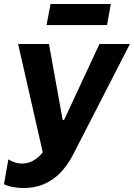

<svg xmlns="http://www.w3.org/2000/svg" viewBox="-39 -741 673 965"><path d="M81 204C220 204 291 109 330 33L614 -520H461L283 -138H276L207 -520H52L176 25C144 64 108 81 74 81C46 81 24 73 3 60L-19 185C9 199 50 204 81 204ZM195 -615H499L518 -721H215Z"/></svg>

Font: Fixel Display
Style: Bold Italic
Weight: 700
Italic angle: -10°
Designer: AlfaBravo + MacPaw
Foundry: Kyrylo Tkachov, Marchela Mozhyna, Serhii Makarenko, Maria Weinstein, Zakhar Kryvoshyya
Version: Version 1.210;Glyphs 3.2 (3217)